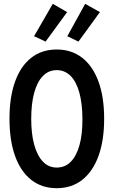

<svg xmlns="http://www.w3.org/2000/svg" viewBox="-20 -990 602 1018"><path d="M280.8 7.8Q202.1 7.8 146 -36.1Q89.8 -80.1 60.1 -162.4Q30.3 -244.6 30.3 -360.4Q30.3 -475.6 60.1 -557.9Q89.8 -640.1 145.8 -683.8Q201.7 -727.5 280.8 -727.5Q359.4 -727.5 415.8 -683.6Q472.2 -639.6 502.2 -557.6Q532.2 -475.6 532.2 -360.4Q532.2 -245.1 502.2 -162.8Q472.2 -80.6 416 -36.4Q359.9 7.8 280.8 7.8ZM280.8 -101.6Q324.7 -101.6 355.2 -132.3Q385.7 -163.1 401.6 -220.9Q417.5 -278.8 417 -360.4Q416.5 -442.4 400.4 -500Q384.3 -557.6 353.8 -587.9Q323.2 -618.2 280.8 -618.2Q237.8 -618.2 207.5 -587.2Q177.2 -556.2 161.4 -498.3Q145.5 -440.4 145.5 -360.4Q145.5 -279.8 161.6 -221.9Q177.7 -164.1 207.8 -132.8Q237.8 -101.6 280.8 -101.6ZM221.7 -769.5 160.6 -797.9 259.8 -969.7 335.9 -925.8ZM396 -769.5 336.9 -797.9 431.6 -969.7 509.8 -925.8Z"/></svg>

Font: Reddit Mono SemiBold
Style: Regular
Weight: 600
Monospace: yes
Designer: Stephen Hutchings
Foundry: Reddit
Version: Version 1.014